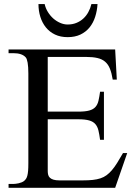

<svg xmlns="http://www.w3.org/2000/svg" viewBox="-20 -899 651 919"><path d="M531.2 0H21V-18.6H43.9Q47.9 -18.6 54.7 -19.3Q61.5 -20 69.1 -21.7Q76.7 -23.4 84 -26.4Q91.3 -29.3 96.2 -33.7Q101.1 -38.1 104.7 -43.5Q108.4 -48.8 110.8 -58.1Q113.3 -67.4 114.5 -81.5Q115.7 -95.7 115.7 -117.7V-547.4Q115.7 -579.6 112.3 -598.9Q108.9 -618.2 103 -624.5Q85.4 -644.5 43.9 -644.5H21V-662.1H531.2L539.1 -518.1H519.5Q514.6 -549.3 506.1 -570.3Q497.6 -591.3 482.9 -603.8Q468.3 -616.2 446.3 -621.3Q424.3 -626.5 392.1 -626.5H208.5V-364.7H354.5Q388.2 -364.7 407.5 -370.1Q426.8 -375.5 437 -387.2Q447.3 -398.9 451.4 -417Q455.6 -435.1 459 -460H477.5V-230H459Q455.6 -255.9 451.2 -274.4Q446.8 -293 436.5 -304.9Q426.3 -316.9 407 -322.5Q387.7 -328.1 354.5 -328.1H208.5V-80.1Q208.5 -70.3 210.7 -62Q212.9 -53.7 219.2 -47.9Q225.6 -42 236.6 -38.8Q247.6 -35.6 264.6 -35.6H376.5Q403.3 -35.6 423.8 -37.8Q444.3 -40 460.7 -45.4Q477.1 -50.8 490 -60.3Q502.9 -69.8 515.4 -84.2Q527.8 -98.6 540.5 -118.9Q553.2 -139.2 568.8 -166.5H588.9ZM446.8 -879.4Q444.8 -847.2 435.5 -818.4Q426.3 -789.6 408.7 -767.8Q391.1 -746.1 365 -733.6Q338.9 -721.2 303.7 -721.2Q269.5 -721.2 243.4 -733.6Q217.3 -746.1 199.7 -767.8Q182.1 -789.6 173.1 -818.4Q164.1 -847.2 164.1 -879.4H193.8Q198.2 -859.4 209.2 -841.6Q220.2 -823.7 235.1 -810.5Q250 -797.4 267.8 -789.6Q285.6 -781.7 303.7 -781.7Q326.7 -781.7 345.5 -789.3Q364.3 -796.9 378.7 -810.1Q393.1 -823.2 402.8 -841.1Q412.6 -858.9 417.5 -879.4Z"/></svg>

Font: Tai Heritage Pro
Style: Regular
Weight: 400
Designer: Faah Baccam, Walt Agee, Victor Gaultney, Annie Olsen
Foundry: SIL International
Version: Version 2.600